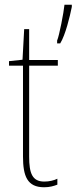

<svg xmlns="http://www.w3.org/2000/svg" viewBox="-20 -780 323 810"><path d="M283 -751V-760H252C249 -728 230 -629 221 -609V-597H234C256 -632 275 -711 283 -751ZM167 -14C116 -14 103 -49 103 -119V-503H224V-527H103V-657H82L75 -528L18 -522V-503H77V-120C77 -37 95 10 166 10C190 10 206 5 222 -1V-26C208 -19 188 -14 167 -14Z"/></svg>

Font: Noto Sans Khmer UI Condensed Thin
Style: Regular
Weight: 100
Width: 3
Designer: Danh Hong and the Monotype Design Team
Foundry: Monotype Imaging Inc.
Version: Version 2.002